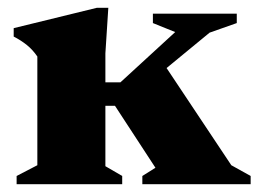

<svg xmlns="http://www.w3.org/2000/svg" viewBox="-20 -471 661 491"><path d="M274 -200.5H249.5V-46L292.5 -21V0H22.5V-21L75.5 -48.5V-326.5Q63.5 -344 48.5 -356Q33.5 -368 15 -377.5V-399L227.5 -451H257L249.5 -334.5V-260.5H288L428 -389L371 -412V-436H585.5V-412L516 -387.5L406 -297L571.5 -48.5L621 -21V0H344V-21L377.5 -42Z"/></svg>

Font: Newsreader 16pt ExtraBold
Style: Regular
Weight: 800
Designer: Hugues Gentile
Foundry: Production Type
Version: Version 1.003; ttfautohint (v1.8.3)